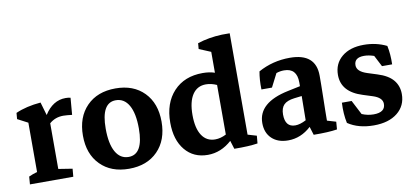

<svg xmlns="http://www.w3.org/2000/svg" viewBox="-57 -729 1993 920"><g transform="rotate(-10 939.5 -269.0)"><path d="M25.9 0 28.8 -37.6Q47.9 -46.4 69.8 -52.7V-292.5L19.5 -318.8L22 -348.6Q73.7 -371.6 144 -377.4L162.6 -313.5Q203.1 -377.9 265.6 -377.9Q280.8 -377.9 289.6 -375L282.7 -293Q271.5 -294.4 259.8 -295.4Q248 -296.4 240.2 -296.4Q200.7 -296.4 172.4 -271.5V-49.3L240.2 -38.6L236.8 0Z M507.3 8.8Q419.9 8.8 368.2 -43.7Q316.4 -96.2 316.4 -185.5Q316.4 -275.4 368.4 -328.6Q420.4 -381.8 508.8 -381.8Q596.2 -381.8 647.7 -329.1Q699.2 -276.4 699.2 -187Q699.2 -97.2 647.2 -44.2Q595.2 8.8 507.3 8.8ZM515.1 -47.4Q586.4 -47.4 586.4 -173.3Q586.4 -247.1 564 -286.4Q541.5 -325.7 500.5 -325.7Q429.7 -325.7 429.7 -199.7Q429.7 -126 451.9 -86.7Q474.1 -47.4 515.1 -47.4Z M890.6 8.8Q821.3 8.8 780.3 -40.8Q739.3 -90.3 739.3 -174.3Q739.3 -269.5 791.7 -325.7Q844.2 -381.8 933.1 -381.8Q966.3 -381.8 991.7 -373V-474.6L934.6 -498.5L937 -526.4Q991.7 -544.4 1056.2 -546.9H1094.2V-53.7L1137.2 -41L1133.8 -3.9Q1090.8 2.9 1020 2L1007.3 -38.6Q954.6 8.8 890.6 8.8ZM850.6 -191.9Q850.6 -127.4 873.3 -92.8Q896 -58.1 938 -58.1Q964.4 -58.1 991.7 -72.3V-313.5Q964.8 -325.7 939 -325.7Q896.5 -325.7 873.5 -291Q850.6 -256.3 850.6 -191.9Z M1281.7 7.3Q1231.9 7.3 1202.6 -20.5Q1173.3 -48.3 1173.3 -95.7Q1173.3 -195.3 1321.3 -226.1L1381.8 -238.8V-257.3Q1381.8 -326.7 1319.3 -326.7Q1300.3 -326.7 1281.7 -320.3L1248.5 -255.4H1197.3Q1195.8 -303.2 1203.1 -342.3Q1273.4 -381.3 1356.9 -381.3Q1483.4 -381.3 1483.4 -272Q1483.4 -258.3 1483.2 -230Q1482.9 -201.7 1482.2 -168.7Q1481.4 -135.7 1481 -107.4Q1480.5 -79.1 1480.5 -64.5V-53.7L1523.4 -41L1520.5 -3.9Q1477.5 2.9 1406.2 2L1393.6 -38.6Q1343.8 7.3 1281.7 7.3ZM1278.3 -119.1Q1278.3 -57.6 1327.6 -57.6Q1350.6 -57.6 1380.4 -73.2Q1380.4 -102.5 1381.1 -132.8Q1381.8 -163.1 1381.8 -190.9L1344.7 -186.5Q1309.6 -182.1 1293.9 -166.3Q1278.3 -150.4 1278.3 -119.1Z M1698.7 7.8Q1623.5 7.8 1572.8 -26.4Q1563 -71.3 1565.9 -126H1613.3L1649.4 -56.2Q1677.2 -44.4 1706.5 -44.4Q1763.2 -44.4 1763.2 -85.9Q1763.2 -116.2 1716.8 -130.9L1670.9 -145.5Q1570.3 -176.8 1570.3 -259.8Q1570.3 -314.9 1609.9 -347.9Q1649.4 -380.9 1716.8 -380.9Q1777.3 -380.9 1827.6 -356Q1836.4 -315.4 1835 -265.1H1785.6L1757.3 -319.8Q1731.4 -328.6 1709 -328.6Q1661.1 -328.6 1661.1 -291Q1661.1 -260.3 1710.9 -244.6L1756.8 -230Q1808.6 -213.9 1832.3 -185.5Q1856 -157.2 1856 -117.2Q1856 -60.1 1813.5 -26.1Q1771 7.8 1698.7 7.8Z"/></g></svg>

Font: Markazi Text SemiBold
Style: Regular
Weight: 600
Designer: Borna Izadpanah (Arabic designer), Fiona Ross (Arabic design director) and Florian Runge (Latin designer)
Foundry: Borna Izadpanah and Florian Runge
Version: Version 1.001; ttfautohint (v1.8.3)